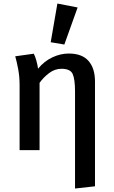

<svg xmlns="http://www.w3.org/2000/svg" viewBox="-20 -864 655 1105"><path d="M375.9 -555.9Q452.3 -555.9 489.5 -513.3Q526.7 -470.8 526.7 -394.9V208.2L411.8 221V-337.9Q411.8 -408.2 398.2 -438.2Q384.6 -468.2 333.8 -468.2Q295.4 -468.2 262.6 -443.3Q229.7 -418.5 207.7 -387.2V0H92.8V-373.8Q92.8 -423.1 84.6 -466.4Q76.4 -509.7 67.7 -540L174.4 -554.9Q182.1 -541 189.2 -515.4Q196.4 -489.7 199 -468.7Q234.4 -511.8 281 -533.8Q327.7 -555.9 375.9 -555.9ZM310.3 -843.6 426.7 -821 350.3 -607.7 271.8 -621Z"/></svg>

Font: Fira Code Medium
Style: Regular
Weight: 500
Designer: Carrois Corporate, Edenspiekermann AG, Nikita Prokopov
Foundry: Carrois Corporate, Edenspiekermann AG, Nikita Prokopov
Version: Version 6.002